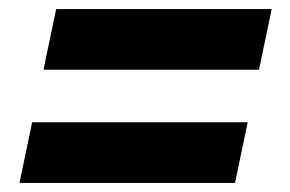

<svg xmlns="http://www.w3.org/2000/svg" viewBox="-20 -502 640 424"><path d="M23 -98 51 -232H527L499 -98ZM76 -348 104 -482H580L552 -348Z"/></svg>

Font: Radio Canada
Style: Italic
Weight: 400
Italic angle: -12°
Designer: Charles Daoud, Etienne Aubert Bonn, Alexandre Saumier Demers, Jacques Le Bailly
Foundry: Radio-Canada
Version: Version 2.104;gftools[0.9.28.dev5+ged2979d]